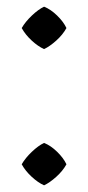

<svg xmlns="http://www.w3.org/2000/svg" viewBox="-20 -533 264 575"><path d="M179 -41Q168 -21 148.5 -3.5Q129 14 112 22Q94 14 75 -3.5Q56 -21 45 -41Q56 -60 75.5 -78.5Q95 -97 112 -105Q132 -97 151 -78.5Q170 -60 179 -41ZM179 -449Q168 -429 148.5 -411.5Q129 -394 112 -386Q94 -394 75 -411.5Q56 -429 45 -449Q56 -468 75.5 -486.5Q95 -505 112 -513Q132 -505 151 -486.5Q170 -468 179 -449Z"/></svg>

Font: Gotu
Style: Regular
Weight: 400
Designer: Sarang Kulkarni & Kailash Malviya
Foundry: Ek Type
Version: Version 2.320;hotconv 1.0.109;makeotfexe 2.5.65596; ttfautoh